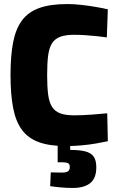

<svg xmlns="http://www.w3.org/2000/svg" viewBox="-20 -710 577 949"><path d="M307 12Q226 12 173 -7Q120 -26 89 -67.5Q58 -109 45 -176Q32 -243 32 -339Q32 -435 45 -501.5Q58 -568 89 -609.5Q120 -651 174.5 -670.5Q229 -690 313 -690Q344 -690 380.5 -686Q417 -682 452 -676Q487 -670 513 -664L508 -525Q490 -528 461.5 -531Q433 -534 403 -536Q373 -538 346 -538Q305 -538 278.5 -528.5Q252 -519 237.5 -496.5Q223 -474 218 -436Q213 -398 213 -339Q213 -281 218 -242.5Q223 -204 237.5 -181.5Q252 -159 278.5 -149.5Q305 -140 347 -140Q387 -140 433.5 -143.5Q480 -147 510 -150L513 -12Q490 -7 456 -1Q422 5 383 8.5Q344 12 307 12ZM340 219Q308 219 277 216Q246 213 228 210L231 142Q236 142 254.5 142.5Q273 143 285 143Q308 143 316.5 136.5Q325 130 325 116Q325 101 316 96.5Q307 92 285 92H265V-14H327V31Q372 31 400.5 38Q429 45 442.5 63.5Q456 82 456 117Q456 171 426 195Q396 219 340 219Z"/></svg>

Font: Cairo Play Black
Style: Regular
Weight: 900
Version: Version 3.119